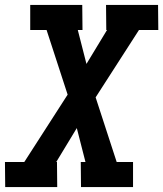

<svg xmlns="http://www.w3.org/2000/svg" viewBox="-25 -755 659 775"><path d="M206 0H-4L-5 -101H73L248 -373L163 -634H97V-735H307L308 -634H289L324 -497L407 -634H404L403 -735H613L614 -634H536L361 -362L446 -101H512V0H302L301 -101H320L285 -238L202 -101H205Z"/></svg>

Font: Iosevka HT Extended
Style: Bold Italic
Weight: 700
Width: 7
Italic angle: -9°
Monospace: yes
Designer: Belleve Invis
Foundry: Belleve Invis
Version: Version 32.3.0; ttfautohint (v1.8.4)